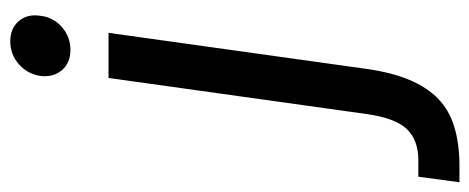

<svg xmlns="http://www.w3.org/2000/svg" viewBox="-384 -440 936 383"><g transform="rotate(-90 84.5 -248.0)"><path d="M-76 118H-43Q-3 118 19 95Q41 72 49 15L121 -500H211L139 15Q132 65 117 100.5Q102 136 79 158Q56 180 22.5 190Q-11 200 -54 200H-87ZM177 -576Q151 -576 136.5 -593Q122 -610 125 -636Q129 -662 148.5 -679Q168 -696 194 -696Q220 -696 234.5 -679Q249 -662 245 -636Q242 -610 222.5 -593Q203 -576 177 -576Z"/></g></svg>

Font: Retni Sans Medium
Style: Italic
Weight: 500
Italic angle: -8°
Designer: Vitaly Kuzmin
Foundry: ParaType Ltd.
Version: Version 1.00;June 10, 2019;FontCreator 11.5.0.2425 64-bit; t